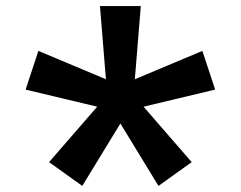

<svg xmlns="http://www.w3.org/2000/svg" viewBox="-20 -668 790 630"><path d="M500 -58 359 -289 375 -343 431 -341 609 -136ZM250 -58 141 -136 319 -341 375 -343 391 -289ZM328 -311 64 -374 106 -501 356 -396 375 -343ZM375 -343 330 -378 308 -648H442L420 -378ZM422 -311 375 -343 394 -396 644 -501 686 -374Z"/></svg>

Font: Martian Mono SemiExpanded Medium
Style: Regular
Weight: 500
Width: 6
Designer: Roman Shamin
Foundry: Evil Martians
Version: Version 1.000